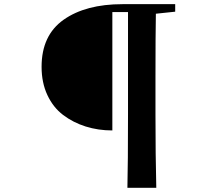

<svg xmlns="http://www.w3.org/2000/svg" viewBox="-20 -770 1040 922"><path d="M821.3 -713.9 728.5 -704.1Q726.6 -604.5 726.6 -398.4V-220.7Q726.6 -24.4 730.5 131.8H591.8Q594.7 16.6 594.7 -220.7V-711.9H519.5V-143.6Q451.2 -143.6 391.1 -162.6Q331.1 -181.6 283.2 -217.8Q235.4 -253.9 207.5 -313.5Q179.7 -373 179.7 -449.2Q179.7 -600.6 285.6 -675.3Q391.6 -750 568.4 -750H821.3Z"/></svg>

Font: GenYoMin TW TTF Bold
Style: Regular
Weight: 700
Version: Version 1.300